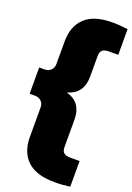

<svg xmlns="http://www.w3.org/2000/svg" viewBox="-194 -886 816 1184"><g transform="rotate(20 214.0 -294.0)"><path d="M326.5 230Q208.5 230 149.2 175.2Q90 120.5 90 18V-173Q90 -198.5 74.2 -214.2Q58.5 -230 33 -230H-2.5V-402.5H33Q58.5 -402.5 74.2 -418Q90 -433.5 90 -459V-606Q90 -708.5 149.2 -763.2Q208.5 -818 326.5 -818Q356.5 -818 381.5 -816Q406.5 -814 429 -811V-642.5H368Q340.5 -642.5 326.2 -631.5Q312 -620.5 312 -593V-456Q312 -402.5 288 -367Q264 -331.5 210.5 -316Q264 -300.5 288 -265Q312 -229.5 312 -176V5Q312 32.5 326.2 43.5Q340.5 54.5 368 54.5H429V223Q406.5 226 381.5 228Q356.5 230 326.5 230Z"/></g></svg>

Font: Encode Sans SmExp Black
Style: Regular
Weight: 900
Width: 6
Designer: Multiple Designers
Foundry: Impallari Type
Version: Version 3.002; ttfautohint (v1.8.3) -l 8 -r 50 -G 200 -x 14 